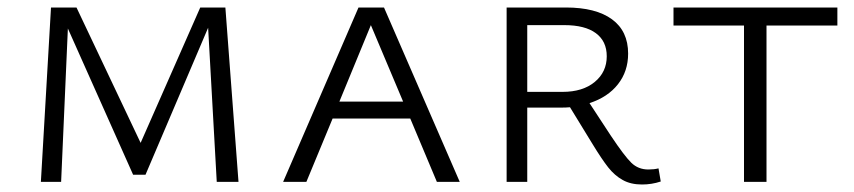

<svg xmlns="http://www.w3.org/2000/svg" viewBox="-20 -485 2277 512"><path d="M558 0 535 -411 368 -19H335L161 -409L143 0H89L116 -465H184L355 -104L514 -465H581L616 0Z M1074 -169H867L797 0H735L936 -465H1004L1206 0H1145ZM1055 -214 969 -418 885 -214Z M1742 -1Q1718 7 1692 7Q1662 7 1640.5 -5Q1619 -17 1602 -38.5Q1585 -60 1560 -101L1500 -199Q1490 -198 1471 -198H1386V0H1331V-465H1489Q1569 -465 1612 -433.5Q1655 -402 1655 -342Q1655 -295 1628 -260.5Q1601 -226 1552 -210L1609 -123Q1645 -69 1663.5 -51Q1682 -33 1709 -33Q1724 -33 1736 -36ZM1480 -240Q1534 -240 1566 -266.5Q1598 -293 1598 -335Q1598 -375 1569 -396.5Q1540 -418 1485 -418H1386V-240Z M2213 -417H2024V0H1964V-417H1776V-465H2213Z"/></svg>

Font: Ysabeau SC Semilight
Style: Regular
Weight: 300
Designer: Christian Thalmann (Catharsis Fonts)
Version: Version 0.003